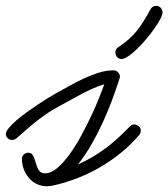

<svg xmlns="http://www.w3.org/2000/svg" viewBox="-67 -631 579 660"><path d="M-25.9 -149.9Q-34.2 -149.9 -40.5 -156Q-46.9 -162.1 -46.9 -170.4Q-46.9 -178.7 -36.6 -191.2Q-26.4 -203.6 -10.3 -217.5Q5.9 -231.4 25.6 -245.6Q45.4 -259.8 64 -272.2Q82.5 -284.7 98.1 -294.2Q113.8 -303.7 121.6 -308.1Q142.6 -319.3 167.5 -333.5Q192.4 -347.7 218.8 -360.1Q245.1 -372.6 271.7 -380.9Q298.3 -389.2 323.2 -389.2Q332 -389.2 338.6 -382.8Q345.2 -376.5 345.2 -367.7Q345.2 -363.8 343.8 -360.4Q331.5 -322.3 316.9 -283.4Q302.2 -244.6 284.7 -206.5Q267.1 -168.5 246.3 -132.6Q225.6 -96.7 200.7 -65.4Q228.5 -78.1 252 -92Q275.4 -106 296.6 -121.8Q317.9 -137.7 337.9 -156Q357.9 -174.3 379.4 -196.3Q382.8 -199.7 385.7 -201.4Q388.7 -203.1 394 -203.1Q402.3 -203.1 409.7 -197.3Q417 -191.4 417 -182.1Q417 -172.9 411.1 -166.5Q383.3 -133.8 349.4 -106.2Q315.4 -78.6 277.8 -56.6Q240.2 -34.7 199.5 -18.8Q158.7 -2.9 117.2 6.3Q111.3 7.3 105.7 8.3Q100.1 9.3 94.2 9.3Q75.2 9.3 59.3 1.5Q43.5 -6.3 32.2 -19.5Q21 -32.7 14.6 -49.8Q8.3 -66.9 8.3 -85.4Q8.3 -94.2 15.1 -100.1Q22 -106 30.3 -106Q38.6 -106 43.2 -100.8Q47.9 -95.7 50.8 -87.6Q53.7 -79.6 56.2 -70.6Q58.6 -61.5 62 -53.5Q65.4 -45.4 71.5 -40.3Q77.6 -35.2 87.9 -35.2Q108.4 -35.2 130.1 -53.7Q151.9 -72.3 172.6 -101.1Q193.4 -129.9 212.6 -165.5Q231.9 -201.2 247.8 -235.1Q263.7 -269 274.9 -297.6Q286.1 -326.2 291.5 -341.3Q271.5 -335.4 252 -326.7Q232.4 -317.9 213.4 -307.9Q194.3 -297.9 175.5 -287.4Q156.7 -276.9 138.7 -267.1Q117.2 -255.9 98.1 -243.2Q79.1 -230.5 61.3 -216.6Q43.5 -202.6 26.4 -187.7Q9.3 -172.9 -8.8 -156.7Q-16.6 -149.9 -25.9 -149.9ZM470.2 -610.8Q479.5 -610.8 485.6 -604Q491.7 -597.2 491.7 -588.4Q491.7 -580.1 483.9 -565.2Q476.1 -550.3 463.4 -532.5Q450.7 -514.6 435.1 -496.1Q419.4 -477.5 403.8 -462.4Q388.2 -447.3 374 -437.7Q359.9 -428.2 351.1 -428.2Q341.3 -428.2 335.4 -434.8Q329.6 -441.4 329.6 -451.2Q329.6 -461.9 338.9 -468.3Q360.8 -482.9 376.2 -496.6Q391.6 -510.3 403.8 -525.6Q416 -541 427 -558.8Q438 -576.7 450.7 -599.6Q457 -610.8 470.2 -610.8Z"/></svg>

Font: Helvetia Verbundene
Style: Regular
Weight: 400
Designer: Peter Wiegel, original typeface by Carl Albert Fahrenwaldt 1901
Foundry: Peter Wiegel
Version: Version 2.000